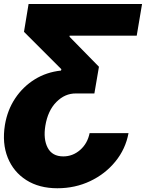

<svg xmlns="http://www.w3.org/2000/svg" viewBox="-33 -748 747 983"><path d="M625 -66.4Q609.9 15.1 557.6 79.1Q505.4 143.1 428.5 179.4Q351.6 215.8 260.7 215.8Q167.5 215.8 101.8 174.1Q36.1 132.3 6.6 59.1Q-22.9 -14.2 -7.8 -108.4Q4.9 -184.6 44.7 -244.4Q84.5 -304.2 144.8 -341.6Q205.1 -378.9 279.3 -386.7L281.2 -393.6L89.8 -585L113.3 -727.5H694.3L667 -565.4H323.2V-559.6L473.6 -406.2L450.2 -269.5H355.5Q299.3 -270 255.6 -225.8Q211.9 -181.6 199.2 -104.5Q188 -35.6 211.2 8.5Q234.4 52.7 291 52.7Q339.4 52.7 377.2 19.8Q415 -13.2 425.8 -66.4Z"/></svg>

Font: Inter Display Black
Style: Italic
Weight: 900
Italic angle: -9.39999°
Designer: Rasmus Andersson
Foundry: rsms
Version: Version 4.000;git-a52131595